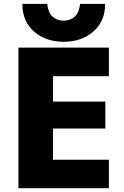

<svg xmlns="http://www.w3.org/2000/svg" viewBox="-20 -981 648 1003"><path d="M96.7 -960.9H226.6Q231.4 -915 254.9 -894Q278.3 -873 312.5 -873Q346.7 -873 370.1 -894Q393.6 -915 398.4 -960.9H529.3Q529.3 -870.1 467.8 -816.4Q406.2 -762.7 312.5 -762.7Q218.8 -762.7 157.7 -816.4Q96.7 -870.1 96.7 -960.9ZM256.8 -583V-450.2H530.3V-309.6H256.8V-146.5H548.8V2H76.2V-732.4H548.8V-583Z"/></svg>

Font: Gen Shin Gothic Heavy
Style: Bold
Weight: 900
Designer: [Source Han Sans]
Ryoko NISHIZUKA  (kana & ideographs); Paul D. Hunt (Latin, Greek & Cyrillic); Wenlong ZHANG  (bopomofo
Version: Version 1.002.20150607